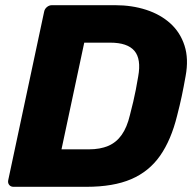

<svg xmlns="http://www.w3.org/2000/svg" viewBox="-20 -720 756 740"><path d="M32.1 0Q21.5 0 15.6 -7.2Q9.6 -14.5 11.6 -25.1L150 -674.5Q152 -685.5 160.8 -692.8Q169.5 -700 180.1 -700H423.7Q488.6 -700 543.4 -682.2Q598.2 -664.4 636.5 -629.9Q674.7 -595.4 691.2 -544.3Q707.7 -493.1 695.4 -426.9Q687.6 -383.1 680.6 -349.9Q673.6 -316.6 662.6 -274.1Q639.7 -180.9 597.1 -119.9Q554.5 -59 485.7 -29.5Q417 0 313.2 0ZM217 -144.4H322.1Q365.9 -144.4 397.2 -157.7Q428.5 -171.1 449 -200.2Q469.5 -229.2 480.6 -276Q488.3 -305.4 493.6 -328.2Q498.9 -351 503.4 -373.9Q507.9 -396.9 512.6 -425Q524.9 -492.5 498 -524.1Q471.1 -555.6 404.9 -555.6H304.7Z"/></svg>

Font: Rubik Light
Style: Italic
Weight: 300
Italic angle: -12°
Designer: Hubert and Fischer
Foundry: Hubert and Fischer
Version: Version 2.300;gftools[0.9.30]